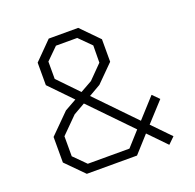

<svg xmlns="http://www.w3.org/2000/svg" viewBox="-129 -871 1024 1010"><g transform="rotate(-20 382.5 -366.0)"><path d="M651 5 556 -93 472 0H191L93 -99V-242L202 -351L268 -388L148 -512V-638L246 -737H411L508 -638V-512L413 -417L347 -379L554 -165L653 -274L689 -238L590 -130L687 -30ZM312 -414 378 -451 453 -527 454 -623 388 -689H269L203 -624V-527ZM214 -48H447L520 -129L303 -353L238 -316L148 -226V-114Z"/></g></svg>

Font: Tomorrow Light
Style: Regular
Weight: 300
Designer: Tony de Marco, Monica Rizzolli
Foundry: Just in Type
Version: Version 2.002